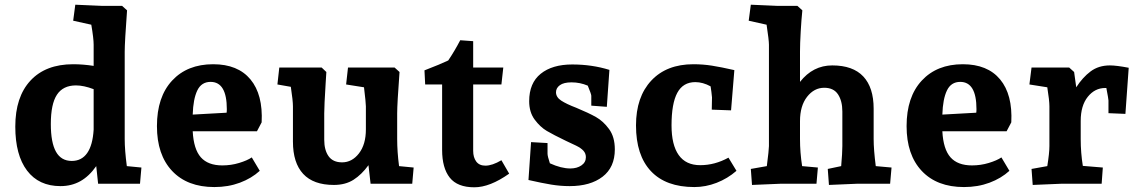

<svg xmlns="http://www.w3.org/2000/svg" viewBox="-20 -781 4852 816"><path d="M45 -243Q45 -369 109.5 -438.5Q174 -508 291 -508Q333 -508 378 -501V-591Q378 -618 368 -676L291 -693L300 -761L415 -756H499L520 -737Q510 -602 510 -561V-190Q510 -143 519 -75L581 -69L575 0H397L389 -75Q359 -32 321.5 -11Q284 10 237 10Q145 10 95 -56Q45 -122 45 -243ZM285 -97Q327 -97 350.5 -130.5Q374 -164 378 -230V-402Q336 -418 303 -418Q248 -418 222 -378.5Q196 -339 196 -254Q196 -175 218 -136Q240 -97 285 -97Z M647 -245Q647 -369 711.5 -438.5Q776 -508 886 -508Q991 -508 1044.5 -443.5Q1098 -379 1092 -261L1072 -223H799Q803 -147 833.5 -112.5Q864 -78 925 -78Q962 -78 996.5 -88.5Q1031 -99 1050 -112L1084 -55Q1049 -23 999.5 -4.5Q950 14 891 14Q776 14 711.5 -54.5Q647 -123 647 -245ZM943 -302Q944 -307 944 -317Q944 -433 875 -433Q836 -433 818.5 -396.5Q801 -360 799 -294Z M1225 -179V-329Q1225 -353 1216 -412L1159 -422L1167 -494H1347L1367 -475L1364 -427Q1358 -331 1358 -299V-187Q1358 -143 1376.5 -117Q1395 -91 1434 -91Q1476 -91 1505.5 -129Q1535 -167 1535 -231V-329Q1535 -344 1527 -410L1451 -422L1459 -494H1657L1678 -475Q1668 -340 1668 -299V-190Q1668 -136 1676 -75L1738 -69L1732 0H1555L1546 -79Q1517 -39 1482.5 -17Q1448 5 1399 5Q1312 5 1268.5 -42Q1225 -89 1225 -179Z M1859 -144V-422H1787L1784 -482Q1854 -509 1885 -524Q1912 -564 1936 -610L1991 -606V-494H2119L2111 -422H1991V-140Q1991 -112 2004 -94.5Q2017 -77 2043 -77Q2072 -77 2111 -100L2144 -43Q2062 15 1996 15Q1924 15 1891.5 -26Q1859 -67 1859 -144Z M2226 -16 2237 -177 2307 -173V-128Q2307 -117 2317 -87Q2365 -65 2404 -65Q2432 -65 2451 -78Q2470 -91 2470 -113Q2470 -129 2459.5 -140.5Q2449 -152 2428.5 -162Q2408 -172 2386 -182Q2332 -208 2304 -224.5Q2276 -241 2252.5 -272.5Q2229 -304 2229 -351Q2229 -428 2278 -467.5Q2327 -507 2412 -507Q2496 -507 2570 -484L2559 -327L2493 -332V-374Q2493 -381 2478 -417Q2445 -431 2409 -431Q2376 -431 2359.5 -419Q2343 -407 2343 -389Q2343 -368 2365 -353.5Q2387 -339 2429 -323Q2482 -301 2513 -283.5Q2544 -266 2568.5 -232.5Q2593 -199 2593 -146Q2593 -70 2541 -30Q2489 10 2401 10Q2362 10 2322.5 3.5Q2283 -3 2226 -16Z M2683 -248Q2683 -369 2748 -438.5Q2813 -508 2927 -508Q2967 -508 3005.5 -502Q3044 -496 3101 -483L3087 -312L3005 -315L3006 -367Q3004 -390 3000 -414Q2967 -432 2935 -432Q2883 -432 2858.5 -386.5Q2834 -341 2834 -248Q2834 -165 2864.5 -122Q2895 -79 2956 -79Q3018 -79 3076 -111L3110 -55Q3072 -22 3025.5 -4Q2979 14 2931 14Q2810 14 2746.5 -53.5Q2683 -121 2683 -248Z M3171 -63 3239 -75Q3248 -145 3248 -160V-591Q3248 -610 3238 -676L3162 -693L3171 -761L3285 -756H3369L3390 -737Q3386 -699 3383 -647Q3380 -595 3380 -561V-433Q3435 -503 3517 -503Q3605 -503 3649 -456Q3693 -409 3693 -319V-190Q3693 -145 3702 -75L3769 -69L3763 0H3620L3503 5L3498 -63L3555 -75Q3560 -132 3560 -160V-307Q3560 -352 3541.5 -380Q3523 -408 3483 -408Q3440 -408 3410 -369.5Q3380 -331 3380 -266V-190Q3380 -133 3389 -75L3456 -69L3450 0H3295L3176 5Z M3833 -245Q3833 -369 3897.5 -438.5Q3962 -508 4072 -508Q4177 -508 4230.5 -443.5Q4284 -379 4278 -261L4258 -223H3985Q3989 -147 4019.5 -112.5Q4050 -78 4111 -78Q4148 -78 4182.5 -88.5Q4217 -99 4236 -112L4270 -55Q4235 -23 4185.5 -4.5Q4136 14 4077 14Q3962 14 3897.5 -54.5Q3833 -123 3833 -245ZM4129 -302Q4130 -307 4130 -317Q4130 -433 4061 -433Q4022 -433 4004.5 -396.5Q3987 -360 3985 -294Z M4364 -63 4431 -75Q4440 -131 4440 -160V-329Q4440 -354 4431 -410L4355 -422L4364 -494H4524L4545 -475L4554 -410Q4581 -452 4615 -477.5Q4649 -503 4697 -503Q4725 -503 4777 -493L4763 -297L4691 -300V-354Q4691 -360 4682 -407H4677Q4633 -407 4603 -369.5Q4573 -332 4573 -267V-190Q4573 -132 4582 -76L4667 -69L4662 0H4488L4369 5Z"/></svg>

Font: Andada Pro ExtraBold
Style: Regular
Weight: 800
Designer: Carolina Giovagnoli
Foundry: Huerta Tipografica
Version: Version 3.005; ttfautohint (v1.8.4)